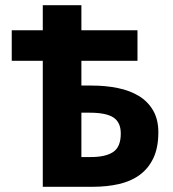

<svg xmlns="http://www.w3.org/2000/svg" viewBox="-20 -716 664 736"><path d="M144 0V-483H25V-600H144V-696H292V-600H507V-483H292V-388H332Q385 -388 431.5 -378.5Q478 -369 512.5 -348Q547 -327 567 -292.5Q587 -258 587 -209Q587 -150 568 -110Q549 -70 515.5 -45.5Q482 -21 436 -10.5Q390 0 337 0ZM292 -114H328Q385 -114 414 -133.5Q443 -153 443 -204Q443 -247 415 -265.5Q387 -284 324 -284H292Z"/></svg>

Font: TT Toshiba Sans
Style: Bold
Weight: 700
Designer: Paul D. Hunt
Foundry: Toshiba Corporation
Version: Version 2.020;PS 2.000;hotconv 1.0.86;makeotf.lib2.5.63406